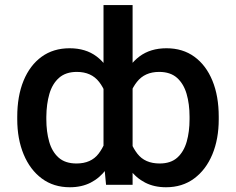

<svg xmlns="http://www.w3.org/2000/svg" viewBox="-20 -748 955 777"><path d="M865.2 -275.4V-265.6Q865.2 -185.5 839.4 -123.3Q813.5 -61 765.6 -25.6Q717.8 9.8 651.9 9.8Q604 9.8 567.4 -9Q530.8 -27.8 505.1 -62.7Q479.5 -97.7 463.9 -147Q448.2 -196.3 441.9 -257.8V-282.2Q450.2 -365.2 475.3 -426Q500.5 -486.8 544.7 -519.8Q588.9 -552.7 653.8 -552.7Q719.7 -552.7 766.8 -518.3Q814 -483.9 839.6 -421.6Q865.2 -359.4 865.2 -275.4ZM747.1 -265.6V-275.4Q747.1 -327.1 735.1 -368.2Q723.1 -409.2 696.3 -433.1Q669.4 -457 624 -457Q565.9 -457 534.2 -416.7Q502.4 -376.5 493.7 -314.5V-226.1Q505.4 -165.5 535.9 -126Q566.4 -86.4 626 -86.4Q671.4 -86.4 697.8 -110.4Q724.1 -134.3 735.6 -174.8Q747.1 -215.3 747.1 -265.6ZM398.9 -108.4V-727.5H516.6V0H409.2ZM49.8 -265.6V-275.4Q49.8 -359.4 75.4 -421.6Q101.1 -483.9 148.4 -518.3Q195.8 -552.7 261.7 -552.7Q326.7 -552.7 370.6 -519.8Q414.6 -486.8 439.7 -426Q464.8 -365.2 472.7 -282.2V-257.8Q466.8 -196.3 451.2 -147Q435.5 -97.7 409.7 -62.7Q383.8 -27.8 347.2 -9Q310.5 9.8 262.7 9.8Q196.8 9.8 149.2 -25.6Q101.6 -61 75.7 -123.3Q49.8 -185.5 49.8 -265.6ZM167.5 -275.4V-265.6Q167.5 -215.3 179 -174.8Q190.4 -134.3 217 -110.4Q243.7 -86.4 289.6 -86.4Q348.6 -86.4 378.9 -126Q409.2 -165.5 420.4 -226.1V-314.5Q412.6 -376 381.1 -416.5Q349.6 -457 291 -457Q246.1 -457 219 -433.1Q191.9 -409.2 179.9 -368.2Q168 -327.1 167.5 -275.4Z"/></svg>

Font: V-Inter
Style: Medium-500
Weight: 500
Designer: Rasmus Andersson
Foundry: rsms
Version: Version 4.000;git-4146feb